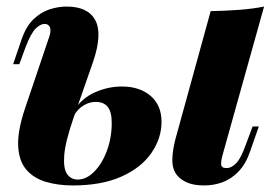

<svg xmlns="http://www.w3.org/2000/svg" viewBox="-20 -552 849 586"><path d="M661 -85Q654 -61 655 -50Q656 -39 671 -39Q687 -39 701.5 -54.5Q716 -70 730 -110L751 -166H770L743 -89Q730 -51 707.5 -28Q685 -5 658.5 4.5Q632 14 603 14Q570 14 548.5 4Q527 -6 516 -23Q505 -41 506 -67.5Q507 -94 515 -126L623 -518Q670 -519 710.5 -522Q751 -525 786 -532ZM352 -288Q406 -288 439.5 -259.5Q473 -231 473 -180Q473 -130 442 -85Q411 -40 350.5 -13Q290 14 202 14Q157 14 120 3Q83 -8 60.5 -34Q38 -60 35.5 -105.5Q33 -151 56 -220L128 -433Q134 -449 134 -459Q134 -469 129 -474Q124 -479 116 -479Q104 -479 89.5 -465.5Q75 -452 58 -408L39 -356H20L45 -429Q59 -471 82 -493Q105 -515 131.5 -523.5Q158 -532 183 -532Q248 -532 270.5 -491Q293 -450 265 -366L204 -191Q179 -118 176 -77.5Q173 -37 185 -20.5Q197 -4 217 -4Q244 -4 268 -28.5Q292 -53 306.5 -92.5Q321 -132 321 -177Q321 -210 309 -225.5Q297 -241 272 -241Q253 -241 235.5 -230.5Q218 -220 206 -200L207 -217Q232 -254 271.5 -271Q311 -288 352 -288Z"/></svg>

Font: Playfair Display ExtraBold
Style: Italic
Weight: 800
Italic angle: -14°
Designer: Claus Eggers Sørensen
Foundry: Claus Eggers Sørensen
Version: Version 1.203